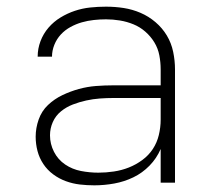

<svg xmlns="http://www.w3.org/2000/svg" viewBox="-20 -548 640 576"><path d="M263 8Q241 8 219.5 5.5Q198 3 177.5 -4.5Q157 -12 139.5 -25Q122 -38 110 -56Q98 -74 92.5 -95Q87 -116 87 -138Q87 -164 96 -189.5Q105 -215 124 -233Q143 -251 167 -262.5Q191 -274 216.5 -281Q242 -288 268 -290Q294 -292 320 -292H462V-340Q462 -361 458 -382Q454 -403 443 -421Q432 -439 416 -453Q400 -467 380.5 -475Q361 -483 340 -486.5Q319 -490 298 -490Q280 -490 261.5 -488Q243 -486 225.5 -481Q208 -476 191.5 -467Q175 -458 162.5 -444.5Q150 -431 143 -413.5Q136 -396 136 -378H93Q93 -402 101.5 -424.5Q110 -447 125.5 -465Q141 -483 161.5 -495.5Q182 -508 204.5 -515.5Q227 -523 250.5 -525.5Q274 -528 298 -528Q325 -528 351 -524Q377 -520 401.5 -509.5Q426 -499 446.5 -481.5Q467 -464 480.5 -441.5Q494 -419 499.5 -392.5Q505 -366 505 -340V0H462V-101Q450 -73 428.5 -51Q407 -29 380 -16Q353 -3 323 2.5Q293 8 263 8ZM275 -30Q298 -30 321.5 -33.5Q345 -37 366.5 -45.5Q388 -54 407 -68Q426 -82 438.5 -101Q451 -120 456.5 -143Q462 -166 462 -189V-254H320Q300 -254 279.5 -252.5Q259 -251 238.5 -246.5Q218 -242 198.5 -234.5Q179 -227 163 -214Q147 -201 138.5 -182Q130 -163 130 -142Q130 -116 142 -92.5Q154 -69 175.5 -54.5Q197 -40 223 -35Q249 -30 275 -30Z"/></svg>

Font: Iosevka SS04 XLt Ex
Style: Regular
Weight: 200
Width: 7
Monospace: yes
Designer: Belleve Invis
Foundry: Belleve Invis
Version: Version 19.0.0; ttfautohint (v1.8.4)